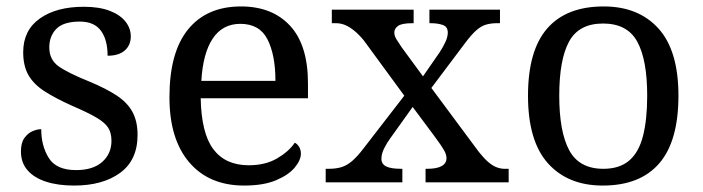

<svg xmlns="http://www.w3.org/2000/svg" viewBox="-20 -566 2181 596"><path d="M210 10Q160 10 123 -2Q86 -14 65.5 -37.5Q45 -61 45 -96Q45 -123 56 -138Q67 -153 81.5 -159Q96 -165 108 -165Q108 -113 131.5 -75.5Q155 -38 216 -38Q269 -38 297.5 -63.5Q326 -89 326 -129Q326 -154 315.5 -170Q305 -186 278.5 -201.5Q252 -217 203 -238Q152 -261 118.5 -282.5Q85 -304 68.5 -332.5Q52 -361 52 -404Q52 -472 103.5 -508.5Q155 -545 240 -545Q288 -545 320.5 -532.5Q353 -520 369.5 -499Q386 -478 386 -453Q386 -426 367.5 -409.5Q349 -393 314 -393Q314 -443 293 -471Q272 -499 228 -499Q177 -499 155 -476.5Q133 -454 133 -419Q133 -381 161.5 -360.5Q190 -340 257 -313Q310 -291 343 -269Q376 -247 391.5 -218Q407 -189 407 -147Q407 -69 353 -29.5Q299 10 210 10Z M738 10Q629 10 567.5 -62Q506 -134 506 -264Q506 -404 564 -475Q622 -546 728 -546Q825 -546 880.5 -486Q936 -426 936 -307V-261H603Q605 -152 642.5 -102.5Q680 -53 752 -53Q804 -53 840.5 -74.5Q877 -96 895 -123Q902 -120 908 -111Q914 -102 914 -89Q914 -69 895 -46Q876 -23 837 -6.5Q798 10 738 10ZM835 -315Q835 -395 810.5 -443.5Q786 -492 726 -492Q671 -492 640.5 -446.5Q610 -401 605 -315Z M991 0V-42H1000Q1024 -42 1041 -47.5Q1058 -53 1074 -67Q1090 -81 1109 -106L1235 -269L1109 -441Q1095 -458 1080.5 -470Q1066 -482 1052 -488Q1038 -494 1023 -494H1010V-536H1264V-494H1261Q1227 -494 1215.5 -485.5Q1204 -477 1204 -465Q1204 -455 1210 -445Q1216 -435 1227 -419L1293 -329L1345 -404Q1356 -421 1363 -436.5Q1370 -452 1370 -465Q1370 -483 1354.5 -488.5Q1339 -494 1316 -494H1313V-536H1532V-494H1523Q1504 -494 1488.5 -489.5Q1473 -485 1457.5 -471Q1442 -457 1422 -430L1319 -293L1466 -95Q1481 -76 1494.5 -64Q1508 -52 1521 -47Q1534 -42 1546 -42H1559V0H1301V-42H1306Q1336 -42 1351 -50.5Q1366 -59 1366 -75Q1366 -86 1358.5 -99.5Q1351 -113 1328 -144L1261 -234L1191 -136Q1182 -124 1173 -106.5Q1164 -89 1164 -73Q1164 -57 1178.5 -49.5Q1193 -42 1226 -42H1229V0Z M1851 10Q1743 10 1681 -59Q1619 -128 1619 -269Q1619 -409 1678.5 -477.5Q1738 -546 1854 -546Q1962 -546 2024 -477.5Q2086 -409 2086 -269Q2086 -128 2026.5 -59Q1967 10 1851 10ZM1853 -42Q1903 -42 1933 -67.5Q1963 -93 1976 -144Q1989 -195 1989 -269Q1989 -381 1958 -437Q1927 -493 1852 -493Q1777 -493 1746.5 -437Q1716 -381 1716 -269Q1716 -157 1747 -99.5Q1778 -42 1853 -42Z"/></svg>

Font: Noto Serif Sinhala
Style: Regular
Weight: 400
Designer: Jelle Bosma - Monotype Design Team
Foundry: Monotype Imaging Inc.
Version: Version 2.006